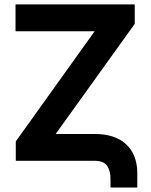

<svg xmlns="http://www.w3.org/2000/svg" viewBox="-20 -727 681 868"><path d="M50.2 -707H589.2V-619.2L231.6 -121.2H408.9Q470.5 -121.2 513.5 -99.8Q556.5 -78.3 578.9 -37.6Q601.2 3.2 600.7 59.1V120.9H479.5V85.2Q480.1 46 464.6 23Q449.1 0 408.9 0H51.4V-87.8L408 -585.8H50.2Z"/></svg>

Font: Pretendard GOV Variable
Style: Regular
Weight: 400
Designer: Base glyphs from Inter by Rasmus Andersson; Hangul glyphs from Noto Sans CJK(Source Han Sans) by Jang Soo-young and Kang
Foundry: Kil Hyung-jin
Version: Version 1.307;Glyphs 3.2 (3192)